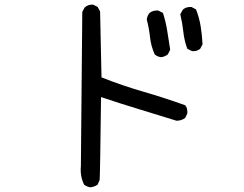

<svg xmlns="http://www.w3.org/2000/svg" viewBox="-20 -729 1040 819"><path d="M366 70Q351 68 339 59Q321 23 325 -20L331 -678L341 -697Q356 -711 378 -709L397 -699L407 -680L413 -399Q501 -364 591 -338Q681 -312 770 -280Q781 -267 779 -245L770 -226Q754 -214 733 -214Q653 -239 572 -263.5Q491 -288 411 -315Q407 20 405 39L396 59Q382 68 366 70ZM667 -485Q651 -487 640 -497Q624 -532 620 -570Q616 -608 606 -646Q608 -662 618 -674Q634 -686 655 -684L675 -674Q687 -637 693.5 -596.5Q700 -556 706 -517L696 -497Q683 -487 667 -485ZM799 -511 779 -521Q766 -556 762 -593.5Q758 -631 749 -668L760 -688Q775 -701 797 -699L816 -689Q830 -654 836 -616.5Q842 -579 844 -540L834 -521Q820 -509 799 -511Z"/></svg>

Font: Kosefont JP
Style: Regular
Weight: 400
Designer: Nozomi Seto 瀬戸のぞみ
Version: Version 3.00;June 19, 2020